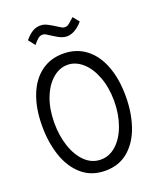

<svg xmlns="http://www.w3.org/2000/svg" viewBox="-170 -1040 940 1150"><g transform="rotate(-20 300.0 -464.5)"><path d="M34 -369.5Q34 -479 65.5 -561.5Q97 -644 156.8 -689.5Q216.5 -735 299.5 -735Q382.5 -735 442.5 -689.5Q502.5 -644 534.2 -561.2Q566 -478.5 566 -368.5Q566 -263.5 536.8 -177.5Q507.5 -91.5 447.8 -40.2Q388 11 300.5 11Q212.5 11 152.5 -40.5Q92.5 -92 63.2 -178.2Q34 -264.5 34 -369.5ZM491 -364.5Q491 -450 465.2 -518.2Q439.5 -586.5 395.8 -624.8Q352 -663 301 -663Q249.5 -663 205.5 -625Q161.5 -587 135.2 -518.2Q109 -449.5 109 -362Q109 -280.5 132.2 -211.5Q155.5 -142.5 198.2 -101.8Q241 -61 297 -61Q353 -61 397.2 -101.8Q441.5 -142.5 466.2 -212Q491 -281.5 491 -364.5ZM280 -855Q250 -874.5 241.2 -879.2Q232.5 -884 223 -884Q207.5 -884 194 -873.2Q180.5 -862.5 163 -840L130 -882Q154 -911 177.5 -925.5Q201 -940 229 -940Q246.5 -940 259.8 -934.8Q273 -929.5 294.5 -917L308 -909Q319 -902.5 329.5 -895.5Q343 -886.5 350 -883.2Q357 -880 366 -880Q378 -880 386.5 -885.5Q395 -891 409 -904Q418 -913 428 -921L460 -882Q439 -856 412 -840Q385 -824 359 -824Q341.5 -824 323.8 -831Q306 -838 280 -855Z"/></g></svg>

Font: JuliaMono Light
Style: Regular
Weight: 300
Monospace: yes
Designer: cormullion
Foundry: corm
Version: Version 0.054; ttfautohint (v1.8.4)